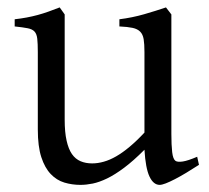

<svg xmlns="http://www.w3.org/2000/svg" viewBox="-20 -489 570 523"><path d="M522 -40Q503.9 -28.3 487.3 -18.3Q470.7 -8.3 456.5 -1Q442.4 6.3 431.6 10.5Q420.9 14.6 415 14.6Q397.9 14.6 387.2 -8.1Q376.5 -30.8 373.5 -81.1Q343.3 -50.8 318.1 -32Q293 -13.2 271.7 -2.9Q250.5 7.3 232.7 11Q214.8 14.6 199.2 14.6Q176.3 14.6 155.3 8.3Q134.3 2 118.2 -14.9Q102.1 -31.7 92.5 -61Q83 -90.3 83 -136.2V-347.2Q83 -370.6 81.5 -383.5Q80.1 -396.5 74 -403.1Q67.9 -409.7 55.2 -412.1Q42.5 -414.6 20 -417V-436.5Q37.6 -438.5 53 -441.4Q68.4 -444.3 82.8 -448.2Q97.2 -452.1 111.8 -457.3Q126.5 -462.4 142.6 -468.8L156.2 -449.7V-163.1Q156.2 -128.9 161.4 -106Q166.5 -83 176 -69.3Q185.5 -55.7 199.5 -49.8Q213.4 -43.9 231 -43.9Q246.6 -43.9 262.9 -48.6Q279.3 -53.2 296.6 -63.2Q314 -73.2 333 -89.1Q352.1 -105 373.5 -127.9V-347.2Q373.5 -369.1 371.3 -382.3Q369.1 -395.5 361.8 -402.8Q354.5 -410.2 341.1 -413.1Q327.6 -416 305.2 -417V-436.5Q340.3 -440.9 372.6 -450.2Q404.8 -459.5 432.1 -468.8L446.8 -449.7V-124Q446.8 -93.8 449 -74.7Q451.2 -55.7 458 -50.8Q463.9 -46.9 478 -49.1Q492.2 -51.3 517.1 -62Z"/></svg>

Font: Gentium Plus Afr
Style: Regular
Weight: 400
Designer: J. Victor Gaultney, Annie Olsen, Iska Routamaa, Becca Hirsbrunner
Foundry: SIL International
Version: Version 5.000